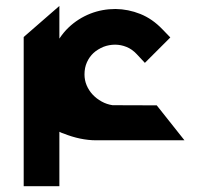

<svg xmlns="http://www.w3.org/2000/svg" viewBox="-20 -630 708 649"><path d="M293 -310.5Q306.2 -296.4 323.5 -286.9Q340.8 -277.3 360.4 -274.4L509.8 -273.9L603.5 -155.8H304.2Q278.8 -155.8 250.7 -161.6Q222.7 -167.5 196.3 -178.2Q192.4 -179.2 188.5 -180.9Q184.6 -182.6 180.7 -184.6V-0.5H60.1V-504.9L180.7 -609.9V-499.5Q187.5 -509.8 195.3 -519.3Q203.1 -528.8 211.9 -537.1Q243.7 -567.4 285.6 -584Q325.7 -599.6 370.6 -599.6Q413.6 -599.1 454.3 -582.8Q495.1 -566.4 528.8 -531.2L555.7 -503.4L469.7 -417.5L441.9 -447.3Q426.3 -463.9 407.5 -471.4Q388.7 -479 369.1 -479Q348.6 -479 329.6 -471.7Q320.3 -467.8 311.8 -462.6Q303.2 -457.5 295.9 -450.7Q282.2 -438 273.9 -419.7Q265.6 -401.4 265.6 -378.4Q265.6 -358.9 272.9 -341.6Q280.3 -324.2 293 -310.5Z"/></svg>

Font: DimaKhabar
Style: Bold
Weight: 700
Width: 6
Designer: R.Balvardi
Foundry: Dima Software Group
Version: Version 1.00;November 30, 2018;FontCreator 11.5.0.2427 64-bi